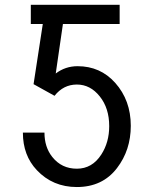

<svg xmlns="http://www.w3.org/2000/svg" viewBox="-20 -752 626 782"><path d="M73.2 -211.9Q73.2 -211.9 161.1 -211.9Q161.1 -152.8 192.9 -112.8Q231 -64.9 293 -64.9Q355.5 -64.9 392.6 -122.6Q424.8 -172.4 424.8 -238.3Q424.8 -311 386.7 -358.9Q348.1 -407.7 293 -407.7Q238.3 -407.7 202.1 -361.8L116.7 -409.2L154.3 -654.3H105.5V-732.4H467.3V-654.3H236.3L207 -452.6Q246.1 -482.4 295.9 -482.4Q388.7 -482.4 449.2 -414.6Q512.7 -343.3 512.7 -239.7Q512.7 -140.6 456.5 -67.4Q397.5 9.8 293 9.8Q194.8 9.8 129.9 -59.1Q73.2 -119.1 73.2 -211.9Z"/></svg>

Font: Consola Mono
Style: Book
Weight: 400
Monospace: yes
Version: Version 2.001